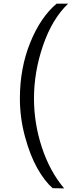

<svg xmlns="http://www.w3.org/2000/svg" viewBox="-20 -810 441 1051"><path d="M268.1 220.2Q224.1 181.6 184.3 111.1Q144.5 40.5 116.7 -62.3Q88.9 -165 88.9 -271Q88.9 -437.5 145.5 -576.9Q202.1 -716.3 290 -790H353Q265.6 -706.5 215.8 -561.8Q166 -417 166 -271Q166 -134.8 209.2 -3.4Q252.4 127.9 331.1 221.2Z"/></svg>

Font: Oakes Grotesk
Style: Italic
Weight: 400
Italic angle: -8°
Designer: Samuel Oakes
Foundry: Samuel Oakes
Version: Version 1.000;PS 001.000;hotconv 1.0.88;makeotf.lib2.5.64775